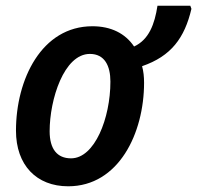

<svg xmlns="http://www.w3.org/2000/svg" viewBox="-20 -643 691 673"><path d="M219 10C396 10 485 -176 485 -353C485 -374 483 -393 478 -411C580 -446 627 -510 651 -612L647 -623H532C522 -558 502 -504 450 -480C419 -526 369 -551 304 -551C126 -551 36 -365 36 -185C36 -64 108 10 219 10ZM229 -88C180 -88 154 -121 154 -183C154 -294 204 -454 295 -454C347 -454 367 -412 367 -357C367 -229 312 -88 229 -88Z"/></svg>

Font: Noto Sans SemiCondensed SemiBold
Style: Italic
Weight: 600
Width: 4
Italic angle: -12°
Designer: Monotype Design Team
Foundry: Monotype Imaging Inc.
Version: Version 2.013